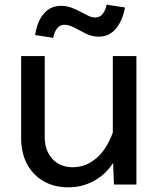

<svg xmlns="http://www.w3.org/2000/svg" viewBox="-20 -790 690 822"><path d="M171.5 -550V-203.5Q171.5 -145 204.5 -109.5Q237.5 -74 291 -74Q351.5 -74 399.2 -118.5Q447 -163 474.5 -257L491 -144Q459.5 -66.5 401.2 -27.2Q343 12 274 12Q211.5 12 166 -14.5Q120.5 -41 95.5 -88.2Q70.5 -135.5 70.5 -199V-550ZM564 -550V0H468L463 -124V-550ZM208 -628 130.5 -640Q138.5 -697 167 -731Q195.5 -765 241.5 -765Q264.5 -765 285 -757.5Q305.5 -750 324 -740Q342.5 -730 358.2 -722.5Q374 -715 387 -715Q407.5 -715 420 -731Q432.5 -747 436.5 -770L515 -758Q505 -701.5 476.2 -667.2Q447.5 -633 402.5 -633Q374 -633 347.8 -646Q321.5 -659 298.5 -671.5Q275.5 -684 256.5 -684Q236.5 -684 224 -667.8Q211.5 -651.5 208 -628Z"/></svg>

Font: Azeret Mono Thin
Style: Regular
Weight: 100
Designer: Martin Vácha
Foundry: Displaay
Version: Version 1.002